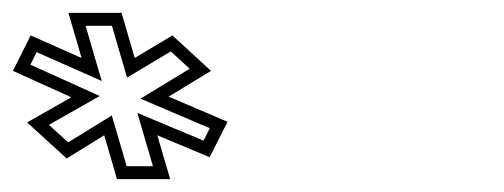

<svg xmlns="http://www.w3.org/2000/svg" viewBox="-331 -687 783 298"><path d="M-220.3 -536 -288.9 -497 -227.5 -441 -169.3 -477 -149.4 -409H-66.9L-86.8 -477L-5.6 -443L22.1 -498L-69.3 -537L-3.5 -577L-63.4 -632L-121.9 -597L-142.3 -667H-224.8L-204.4 -597L-283.4 -632L-311 -577ZM-176.2 -538 -283.8 -586.6 -274.1 -606 -173.1 -561.3 -198.2 -647H-157.3L-133.8 -566.6L-65.9 -607.2L-36.6 -580.3L-113 -533.9L-5.4 -488L-15.1 -468.7L-117.8 -511.7L-93.6 -429H-134.4L-157.5 -507.8L-225.2 -466L-255.1 -493.2Z"/></svg>

Font: Din Kursivschrift
Style: BreitLeftGho
Weight: 400
Version: Version 1.089